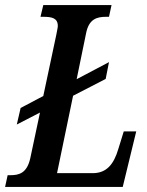

<svg xmlns="http://www.w3.org/2000/svg" viewBox="-38 -734 579 754"><path d="M497 -218H448L427 -150C409 -89 381 -54 326 -54H186L249 -358L377 -424L390 -490L263 -423L300 -603C311 -660 343 -668 379 -668H390L400 -714H132L121 -668H132C166 -668 189 -663 189 -632C189 -625 186 -614 183 -597L132 -357L43 -310L28 -245L119 -292L81 -113C68 -54 37 -46 3 -46H-8L-18 0H444Z"/></svg>

Font: Noto Serif Condensed Semi
Style: Italic
Weight: 600
Width: 3
Italic angle: -12°
Designer: Monotype Design Team
Foundry: Monotype Imaging Inc.
Version: Version 1.901